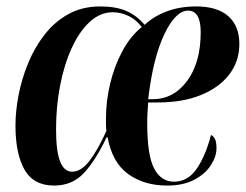

<svg xmlns="http://www.w3.org/2000/svg" viewBox="-20 -566 763 596"><path d="M148 10Q84 10 56 -39.5Q28 -89 28 -176Q28 -220 37.5 -270Q47 -320 67 -369Q87 -418 118 -458Q149 -498 192 -522Q235 -546 291 -546Q339 -546 371 -532.5Q403 -519 429 -489Q458 -516 498.5 -531Q539 -546 589 -546Q655 -546 689 -515.5Q723 -485 723 -430Q723 -375 691 -334Q659 -293 602.5 -270.5Q546 -248 471 -248H440Q439 -236 438 -219Q437 -202 437 -183Q437 -84 458.5 -43Q480 -2 520 -2Q563 -2 590.5 -42Q618 -82 635 -147Q642 -144 647 -135Q652 -126 652 -106Q652 -80 634.5 -53Q617 -26 583 -8Q549 10 499 10Q427 10 377.5 -26Q328 -62 314 -140H311Q278 -70 241.5 -30Q205 10 148 10ZM453 -258Q519 -258 561 -315Q603 -372 603 -466Q603 -533 564 -533Q525 -533 490 -459.5Q455 -386 440 -258ZM204 -33Q232 -33 258 -67Q284 -101 310 -159Q309 -170 309 -179Q309 -188 309 -201Q309 -252 322 -306.5Q335 -361 360 -407.5Q385 -454 420 -482Q403 -505 379 -516.5Q355 -528 330 -528Q291 -528 258.5 -498Q226 -468 202.5 -416.5Q179 -365 166.5 -300Q154 -235 154 -165Q154 -97 166.5 -65Q179 -33 204 -33Z"/></svg>

Font: Noto Serif Display ExtraCondensed
Style: Bold Italic
Weight: 700
Width: 2
Italic angle: -12°
Designer: Monotype Design Team
Foundry: Monotype Imaging Inc.
Version: Version 2.009